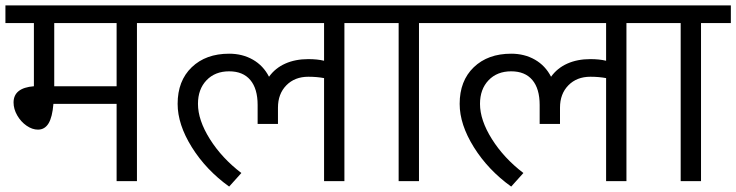

<svg xmlns="http://www.w3.org/2000/svg" viewBox="-30 -668 2715 708"><path d="M585 -583H475V0H400V-285H167Q163 -236 149 -213Q135 -190 110 -190Q89 -190 68 -204.5Q47 -219 33.5 -242.5Q20 -266 20 -290Q20 -344 95 -350V-583H-10V-648H585ZM400 -350V-583H170V-350Z M1350 -583H1240V0H1165V-380Q1138 -385 1107 -385Q1057 -385 1026 -353.5Q995 -322 995 -271V-211H920V-281Q920 -341 893 -373Q866 -405 815 -405Q763 -405 731.5 -372Q700 -339 700 -285Q700 -225 744 -155Q788 -85 860 -30L815 20Q730 -41 677.5 -125Q625 -209 625 -285Q625 -370 677 -420Q729 -470 815 -470Q864 -470 902.5 -448Q941 -426 962 -385Q985 -417 1022 -433.5Q1059 -450 1107 -450Q1140 -450 1165 -444V-583H565V-648H1350Z M1625 -583H1515V0H1440V-583H1330V-648H1625Z M2390 -583H2280V0H2205V-380Q2178 -385 2147 -385Q2097 -385 2066 -353.5Q2035 -322 2035 -271V-211H1960V-281Q1960 -341 1933 -373Q1906 -405 1855 -405Q1803 -405 1771.5 -372Q1740 -339 1740 -285Q1740 -225 1784 -155Q1828 -85 1900 -30L1855 20Q1770 -41 1717.5 -125Q1665 -209 1665 -285Q1665 -370 1717 -420Q1769 -470 1855 -470Q1904 -470 1942.5 -448Q1981 -426 2002 -385Q2025 -417 2062 -433.5Q2099 -450 2147 -450Q2180 -450 2205 -444V-583H1605V-648H2390Z M2665 -583H2555V0H2480V-583H2370V-648H2665Z"/></svg>

Font: Madhuban Light
Style: Regular
Weight: 300
Designer: jaikishan Patel
Foundry: MagicType
Version: Version 1.000